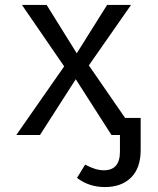

<svg xmlns="http://www.w3.org/2000/svg" viewBox="-20 -547 640 778"><path d="M550 -69V61Q550 134 511 172.5Q472 211 405 211Q341 211 292 174L325 120Q367 143 401 143Q466 143 466 68V0H431V-1L287 -226L142 0H46L240 -278L69 -527H169L291 -331L414 -527H511L340 -282L487 -69Z"/></svg>

Font: Fira Mono
Style: Regular
Weight: 400
Designer: Carrois Corporate & Edenspiekermann AG
Foundry: Carrois Corporate GbR & Edenspiekermann AG
Version: Version 3.206;PS 003.206;hotconv 1.0.70;makeotf.lib2.5.58329